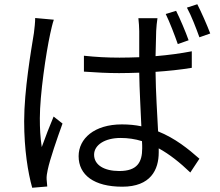

<svg xmlns="http://www.w3.org/2000/svg" viewBox="-20 -843 1040 906"><path d="M870 -653C856 -693 829 -756 811 -792L762 -777C781 -738 804 -678 819 -635ZM146 -758C146 -737 143 -711 140 -687C127 -606 94 -417 94 -271C94 -137 112 -28 132 43L203 37C202 27 201 12 200 3C199 -9 202 -28 205 -41C215 -90 250 -191 275 -260L233 -293C216 -253 193 -194 177 -149C170 -197 168 -236 168 -285C168 -396 197 -592 217 -684C221 -702 228 -734 234 -750ZM651 -143C651 -77 627 -36 543 -36C472 -36 424 -64 424 -113C424 -159 475 -192 549 -192C584 -192 618 -187 650 -177C651 -164 651 -152 651 -143ZM885 -601C833 -591 775 -583 714 -578C715 -624 716 -670 717 -697C718 -717 720 -737 723 -757H633C635 -739 637 -713 637 -696V-573C606 -572 575 -571 544 -571C486 -571 432 -574 376 -580V-505C434 -501 486 -498 542 -498C574 -498 605 -499 637 -500C638 -418 644 -323 647 -247C619 -253 588 -256 555 -256C425 -256 351 -189 351 -106C351 -17 424 38 557 38C691 38 729 -42 729 -124V-143C780 -115 829 -76 878 -29L921 -94C869 -140 806 -191 726 -223C722 -306 715 -405 714 -504C773 -508 831 -514 885 -523ZM862 -807C883 -769 905 -711 921 -667L972 -685C957 -725 930 -786 911 -823Z"/></svg>

Font: Source Han Sans CN Regular
Style: Regular
Weight: 400
Designer: Ryoko NISHIZUKA (kana & ideographs); Paul D. Hunt (Latin, Greek & Cyrillic); Wenlong ZHANG (bopomofo); Sandoll Communica
Foundry: Adobe Systems Incorporated
Version: Version 1.004;PS 1.004;hotconv 1.0.82;makeotf.lib2.5.63406